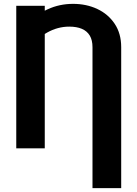

<svg xmlns="http://www.w3.org/2000/svg" viewBox="-20 -757 701 980"><path d="M598.6 203.1H452.1V-516.1Q452.1 -552.2 438.2 -575.4Q424.3 -598.6 397.7 -609.9Q371.1 -621.1 333.5 -621.1Q274.4 -621.1 220.2 -590.6Q166 -560.1 118.7 -503.4V-634.3Q163.6 -682.1 223.6 -709.7Q283.7 -737.3 353 -737.3Q420.9 -737.3 476.6 -711.2Q532.2 -685.1 565.4 -635.5Q598.6 -585.9 598.6 -516.1ZM208.5 -727.5V0H63V-727.5Z"/></svg>

Font: Inter 20pt
Style: Bold
Weight: 700
Version: Version 4.001;git-66647c0bb